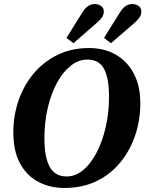

<svg xmlns="http://www.w3.org/2000/svg" viewBox="-20 -913 720 951"><path d="M299 18Q227 18 169.5 -12.5Q112 -43 79 -104Q46 -165 46 -258Q46 -339 71.5 -414Q97 -489 145.5 -547.5Q194 -606 263.5 -640.5Q333 -675 421 -675Q497 -675 554 -642Q611 -609 643 -548Q675 -487 675 -402Q675 -318 649.5 -242.5Q624 -167 575.5 -108Q527 -49 457.5 -15.5Q388 18 299 18ZM310 -39Q354 -39 392 -70.5Q430 -102 458.5 -157Q487 -212 503.5 -283Q520 -354 520 -434Q520 -525 495.5 -571.5Q471 -618 412 -618Q369 -618 330.5 -587.5Q292 -557 262.5 -503Q233 -449 216.5 -378.5Q200 -308 200 -228Q200 -135 226 -87Q252 -39 310 -39ZM309 -725 389 -853Q414 -893 449 -893Q467 -893 480.5 -883.5Q494 -874 494 -857Q494 -841 486.5 -829Q479 -817 463 -803L344 -699ZM495 -725 575 -853Q600 -893 635 -893Q653 -893 666.5 -883.5Q680 -874 680 -857Q680 -841 672.5 -829Q665 -817 650 -803L530 -699Z"/></svg>

Font: Source Serif Pro
Style: Bold Italic
Weight: 700
Italic angle: -12°
Designer: Frank Grießhammer
Foundry: Adobe Systems Incorporated
Version: Version 3.001;hotconv 1.0.111;makeotfexe 2.5.65597